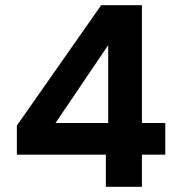

<svg xmlns="http://www.w3.org/2000/svg" viewBox="-20 -720 693 740"><path d="M388 0V-124H45V-236L370 -700H527V-246H617V-124H527V0ZM194 -246H397V-546Z"/></svg>

Font: DM Sans 20pt ExtraBold
Style: Regular
Weight: 800
Version: Version 4.004;gftools[0.9.30]